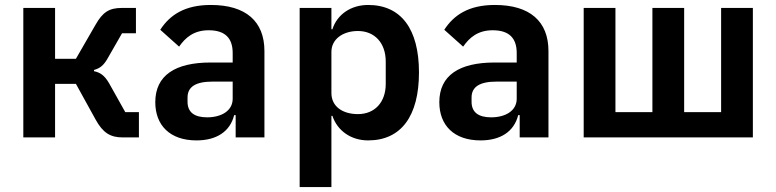

<svg xmlns="http://www.w3.org/2000/svg" viewBox="-20 -554 3129 774"><path d="M74 -522H202V-317H286L365 -454C394 -505 420 -522 471 -522H528V-420H472L417 -324C398 -289 383 -279 359 -272V-267C383 -262 401 -251 420 -218L485 -102H540V0H475C424 0 395 -19 366 -71L286 -216H202V0H74Z M830 -534C725 -534 665 -494 626 -434L702 -366C727 -402 761 -432 821 -432C889 -432 918 -399 918 -340V-302H829C686 -302 606 -250 606 -142C606 -49 665 12 772 12C851 12 907 -22 924 -90H930V0H1046V-348C1046 -468 971 -534 830 -534ZM918 -156C918 -107 872 -81 815 -81C764 -81 736 -101 736 -144V-161C736 -204 769 -225 836 -225H918V-156Z M1188 -522H1316V-436H1320C1339 -496 1395 -534 1464 -534C1597 -534 1669 -437 1669 -262C1669 -86 1597 12 1464 12C1395 12 1340 -27 1320 -87H1316V200H1188ZM1423 -94C1490 -94 1535 -141 1535 -216V-306C1535 -381 1490 -429 1423 -429C1362 -429 1316 -396 1316 -345V-179C1316 -124 1362 -94 1423 -94Z M1975 -534C1870 -534 1810 -494 1771 -434L1847 -366C1872 -402 1906 -432 1966 -432C2034 -432 2063 -399 2063 -340V-302H1974C1831 -302 1751 -250 1751 -142C1751 -49 1810 12 1917 12C1996 12 2052 -22 2069 -90H2075V0H2191V-348C2191 -468 2116 -534 1975 -534ZM2063 -156C2063 -107 2017 -81 1960 -81C1909 -81 1881 -101 1881 -144V-161C1881 -204 1914 -225 1981 -225H2063V-156Z M2333 -522H2461V-102H2610V-522H2738V-102H2887V-522H3015V0H2333Z"/></svg>

Font: Plexus Sans SemiBold
Style: Regular
Weight: 600
Version: Version 2.001;PS 002.001;hotconv 1.0.70;makeotf.lib2.5.58329